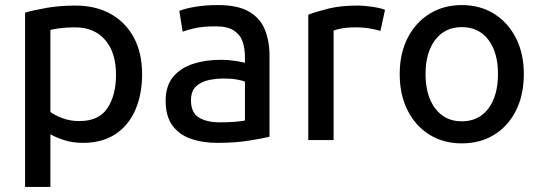

<svg xmlns="http://www.w3.org/2000/svg" viewBox="-20 -553 2139 758"><path d="M79 185V-503Q113 -513 164.5 -522Q216 -531 278 -531Q358 -531 417 -498Q476 -465 508.5 -404.5Q541 -344 541 -260Q541 -180 514 -118.5Q487 -57 435 -23Q383 11 308 11Q266 11 232.5 0Q199 -11 179 -23V185ZM293 -75Q371 -75 404.5 -126.5Q438 -178 438 -258Q438 -346 395 -395.5Q352 -445 277 -445Q241 -445 216.5 -441.5Q192 -438 179 -435V-111Q194 -99 225 -87Q256 -75 293 -75Z M839 11Q779 11 732.5 -5.5Q686 -22 660 -58.5Q634 -95 634 -155Q634 -214 663.5 -249.5Q693 -285 742.5 -301Q792 -317 853 -317Q881 -317 909 -312.5Q937 -308 947 -305V-329Q947 -361 938 -388Q929 -415 904 -432Q879 -449 832 -449Q782 -449 750.5 -442Q719 -435 701 -428L688 -510Q709 -519 749.5 -526Q790 -533 841 -533Q917 -533 961.5 -508Q1006 -483 1025 -437.5Q1044 -392 1044 -333V-13Q1019 -7 964 2Q909 11 839 11ZM849 -70Q880 -70 905 -72Q930 -74 947 -77V-231Q937 -235 915.5 -239Q894 -243 863 -243Q832 -243 802.5 -236.5Q773 -230 753.5 -211.5Q734 -193 734 -157Q734 -108 765 -89Q796 -70 849 -70Z M1197 0V-495Q1228 -507 1276.5 -519Q1325 -531 1390 -531Q1418 -531 1451 -526Q1484 -521 1500 -514L1482 -431Q1469 -435 1443.5 -440Q1418 -445 1382 -445Q1351 -445 1328 -440.5Q1305 -436 1297 -432V0Z M1803 13Q1731 13 1676 -21Q1621 -55 1589.5 -116.5Q1558 -178 1558 -261Q1558 -342 1589.5 -403.5Q1621 -465 1676.5 -499Q1732 -533 1803 -533Q1875 -533 1930 -499Q1985 -465 2016.5 -403.5Q2048 -342 2048 -261Q2048 -178 2017 -116.5Q1986 -55 1931 -21Q1876 13 1803 13ZM1803 -74Q1870 -74 1908 -124.5Q1946 -175 1946 -261Q1946 -346 1908 -396Q1870 -446 1803 -446Q1737 -446 1698.5 -396Q1660 -346 1660 -261Q1660 -175 1698.5 -124.5Q1737 -74 1803 -74Z"/></svg>

Font: Ubuntu Sans Medium
Style: Regular
Weight: 500
Designer: Dalton Maag Ltd
Foundry: Dalton Maag Ltd
Version: Version 1.006; ttfautohint (v1.8.4.7-5d5b)